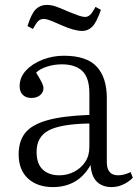

<svg xmlns="http://www.w3.org/2000/svg" viewBox="-20 -748 561 782"><path d="M196 14Q132 14 94 -21Q56 -56 56 -119Q56 -173 82.5 -206.5Q109 -240 172 -258Q235 -276 344 -280V-368Q344 -431 315.5 -458.5Q287 -486 232 -486Q200 -486 171 -476.5Q142 -467 127 -452Q144 -425 150.5 -411.5Q157 -398 157 -389Q157 -372 143.5 -360.5Q130 -349 108 -349Q86 -349 73 -361.5Q60 -374 60 -397Q60 -433 86 -461Q112 -489 153.5 -505Q195 -521 240 -521Q333 -521 374 -476.5Q415 -432 415 -349V-88Q415 -34 461 -34Q484 -34 512 -47L521 -24Q503 -6 480.5 4Q458 14 435 14Q397 14 374.5 -8Q352 -30 349 -76Q322 -29 283.5 -7.5Q245 14 196 14ZM222 -34Q254 -34 282 -48.5Q310 -63 327 -88.5Q344 -114 344 -149V-245Q228 -243 178.5 -217Q129 -191 129 -129Q129 -81 154 -57.5Q179 -34 222 -34ZM315 -622Q283 -622 231 -645Q195 -661 181 -666Q167 -671 159 -671Q145 -671 136 -662.5Q127 -654 114 -630L92 -642Q108 -693 126 -710.5Q144 -728 170 -728Q187 -728 204.5 -722.5Q222 -717 253 -703Q287 -689 302 -684Q317 -679 326 -679Q337 -679 346 -686.5Q355 -694 369 -720L391 -708Q373 -656 355.5 -639Q338 -622 315 -622Z"/></svg>

Font: Literata 36pt Light
Style: Regular
Weight: 300
Designer: Latin by Veronika Burian and Jose Scaglione. Greek by Irene Vlachou. Cyrillic by Vera Evstafieva.
Foundry: TypeTogether
Version: Version 3.002